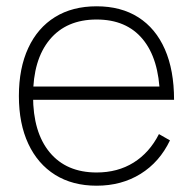

<svg xmlns="http://www.w3.org/2000/svg" viewBox="-20 -575 613 610"><path d="M287 15Q210.5 15 155.2 -19.5Q100 -54 70 -118Q40 -182 40 -270Q40 -358.5 69.8 -422.5Q99.5 -486.5 154.8 -520.8Q210 -555 287 -555Q364.5 -555 419.5 -520Q474.5 -485 503.8 -418.5Q533 -352 533 -258H488V-272Q485 -388.5 433.2 -450.8Q381.5 -513 287 -513Q191 -513 138 -449.2Q85 -385.5 85 -270Q85 -154.5 138 -90.8Q191 -27 287 -27Q354 -27 404.5 -58.5Q455 -90 485 -149L520 -129Q487 -60 426.5 -22.5Q366 15 287 15ZM67 -258V-300H507V-258Z"/></svg>

Font: Manrope ExtraLight
Style: Regular
Weight: 200
Designer: Mikhail Sharanda
Foundry: Mikhail Sharanda
Version: Version 4.505